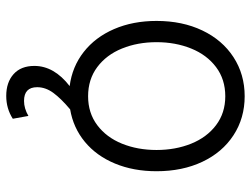

<svg xmlns="http://www.w3.org/2000/svg" viewBox="-112 -466 785 600"><g transform="rotate(90 280.0 -165.5)"><path d="M448.2 -262.7Q448.2 -321.8 428.5 -370.8Q408.7 -419.9 370.6 -448.7Q332.5 -477.5 280.3 -477.5Q227.5 -477.5 189.2 -448.7Q150.9 -419.9 131.1 -370.8Q111.3 -321.8 111.3 -262.7Q111.3 -203.6 131.1 -154.8Q150.9 -106 189.2 -77.4Q227.5 -48.8 280.3 -48.8Q332.5 -48.8 370.6 -77.4Q408.7 -106 428.5 -154.8Q448.2 -203.6 448.2 -262.7ZM185.5 119.1Q185.5 57.6 248.5 8.8Q188 1 141.8 -35.2Q95.7 -71.3 70.3 -130.1Q44.9 -189 44.9 -262.7Q44.9 -343.3 74.7 -405.8Q104.5 -468.3 158.2 -503.2Q211.9 -538.1 280.3 -538.1Q348.6 -538.1 402.1 -503.2Q455.6 -468.3 485.1 -405.8Q514.6 -343.3 514.6 -262.7Q514.6 -190.9 490.7 -133.1Q466.8 -75.2 422.9 -38.8Q378.9 -2.4 321.3 7.3Q287.6 35.6 269.8 59.8Q252 84 252 110.4Q252 151.4 294.9 151.4Q318.4 151.4 341.8 137.7L350.6 186.5Q318.8 207 279.3 207Q236.8 207 211.2 184.1Q185.5 161.1 185.5 119.1Z"/></g></svg>

Font: Pretendard Std Light
Style: Regular
Weight: 300
Designer: Base glyphs from Inter by Rasmus Andersson; Hangeul glyphs from Noto Sans CJK(Source Han Sans) by Jang Soo-young and Kan
Foundry: Kil Hyung-jin
Version: Version 1.309